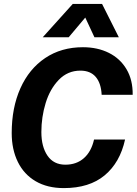

<svg xmlns="http://www.w3.org/2000/svg" viewBox="-20 -952 700 984"><path d="M40 -270Q40 -400 84.5 -499.5Q129 -599 211.5 -654.5Q294 -710 405 -710Q480 -710 538 -681Q596 -652 628.5 -597Q661 -542 660 -466H501Q498 -526 470.5 -558Q443 -590 392 -590Q327 -590 281.5 -543Q236 -496 214 -424Q192 -352 192 -275Q192 -200 223.5 -154Q255 -108 315 -108Q372 -108 410 -141.5Q448 -175 462 -237H621Q595 -119 516.5 -53.5Q438 12 307 12Q223 12 163 -23Q103 -58 71.5 -122Q40 -186 40 -270ZM353 -932H503L589 -761H464L417 -862L332 -761H199Z"/></svg>

Font: Azeret Mono SemiBold
Style: Italic
Weight: 600
Italic angle: -12°
Designer: Martin Vácha
Foundry: Displaay
Version: Version 1.000; Glyphs 3.0.3, build 3074